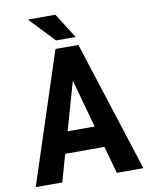

<svg xmlns="http://www.w3.org/2000/svg" viewBox="-96 -960 792 1029"><g transform="rotate(-10 300.0 -446.0)"><path d="M413.6 -148.4H200.2L158.2 0H13.7L246.6 -710.9H371.1L599.6 0H455.1ZM233.9 -265.1H381.3L308.6 -526.9ZM364.3 -755.4H257.3L128.4 -891.6H277.8Z"/></g></svg>

Font: TypoPRO Roboto Mono
Style: Bold
Weight: 700
Designer: Google
Version: Version 2.000986; 2015; ttfautohint (v1.3)